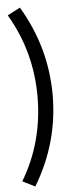

<svg xmlns="http://www.w3.org/2000/svg" viewBox="-61 -792 405 987"><g transform="rotate(-5 141.0 -298.5)"><path d="M131.8 -295.9Q130.9 -60.5 15.6 130.9L80.1 163.1Q210 -51.8 210 -299.8Q209 -545.9 81.1 -759.8L15.6 -725.6Q131.8 -529.3 131.8 -295.9Z"/></g></svg>

Font: Yaldevi Colombo Medium
Style: Regular
Weight: 500
Designer: Sol Matas, Denzil Rajitha, Kosala Senevirathne and Pathum Egodawatta
Foundry: Mooniak
Version: Version 1.020 ; ttfautohint (v1.6)